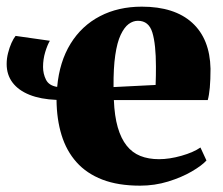

<svg xmlns="http://www.w3.org/2000/svg" viewBox="-22 -560 686 591"><path d="M409 11.5Q341.5 11.5 293 -7.2Q244.5 -26 213.5 -60.8Q182.5 -95.5 167.5 -144.2Q152.5 -193 152 -252.5Q103 -254.5 68.8 -268.2Q34.5 -282 16.5 -306Q-1.5 -330 -1.5 -363Q-1.5 -380 2.8 -396.8Q7 -413.5 13.2 -427.5Q19.5 -441.5 26 -449.5L131.5 -434.5Q124 -422 117.2 -399.8Q110.5 -377.5 110.5 -354Q110.5 -333 119.5 -314.8Q128.5 -296.5 154 -292.5Q161 -370 195.2 -425.5Q229.5 -481 285.8 -510.2Q342 -539.5 414.5 -539.5Q515 -539.5 569.5 -490Q624 -440.5 626 -348.5Q626 -314.5 623.8 -290.2Q621.5 -266 617.5 -252H328.5Q330.5 -202.5 340.5 -168Q350.5 -133.5 367.8 -111.8Q385 -90 410 -80Q435 -70 467.5 -70Q499.5 -70 536.5 -80.5Q573.5 -91 595 -106L613.5 -66Q599.5 -50.5 568.2 -32.2Q537 -14 495.5 -1.2Q454 11.5 409 11.5ZM327.5 -292 457 -298.5Q457.5 -313 457.8 -327Q458 -341 458 -355Q458 -423.5 447 -459.8Q436 -496 402.5 -496Q387.5 -496 374 -486Q360.5 -476 349.5 -452.8Q338.5 -429.5 332.8 -390.2Q327 -351 327.5 -292Z"/></svg>

Font: Merriweather 96pt Black
Style: Regular
Weight: 900
Version: Version 2.100